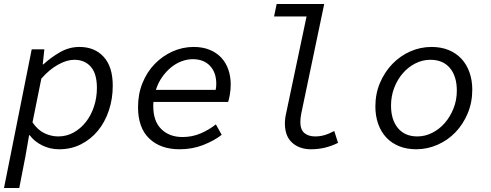

<svg xmlns="http://www.w3.org/2000/svg" viewBox="-25 -732 2445 957"><path d="M-5 205 133 -486H196L188 -411H191Q229 -446 274.5 -472Q320 -498 371 -498Q447 -498 492 -448.5Q537 -399 537 -305Q537 -239 517.5 -181Q498 -123 463 -80.5Q428 -38 379 -13Q330 12 270 12Q224 12 185 -7.5Q146 -27 123 -58H120L102 46L71 205ZM265 -52Q307 -52 342 -71.5Q377 -91 403 -124Q429 -157 443.5 -201Q458 -245 458 -294Q458 -365 427.5 -399.5Q397 -434 345 -434Q308 -434 264 -409.5Q220 -385 181 -340L137 -122Q163 -84 196.5 -68Q230 -52 265 -52Z M870 12Q775 12 719 -41.5Q663 -95 663 -198Q663 -264 685.5 -319Q708 -374 746.5 -413.5Q785 -453 835 -475.5Q885 -498 940 -498Q985 -498 1019.5 -484Q1054 -470 1077.5 -445Q1101 -420 1113 -385.5Q1125 -351 1125 -311Q1125 -285 1120.5 -259.5Q1116 -234 1112 -224H740Q739 -219 739 -213.5Q739 -208 739 -202Q739 -128 779 -88.5Q819 -49 885 -49Q933 -49 975 -67Q1017 -85 1051 -112L1080 -60Q1043 -31 988.5 -9.5Q934 12 870 12ZM936 -437Q908 -437 880 -426.5Q852 -416 827.5 -396Q803 -376 783 -347.5Q763 -319 752 -284H1050Q1053 -299 1053 -314Q1053 -371 1021.5 -404Q990 -437 936 -437Z M1525 12Q1468 12 1431.5 -20.5Q1395 -53 1395 -117Q1395 -142 1402 -171L1503 -650H1341L1354 -712H1591L1477 -168Q1472 -143 1472 -124Q1472 -86 1492 -69Q1512 -52 1546 -52Q1570 -52 1592.5 -58.5Q1615 -65 1641 -79L1660 -20Q1628 -4 1594.5 4Q1561 12 1525 12Z M2050 12Q2002 12 1964 -3.5Q1926 -19 1900 -47Q1874 -75 1860 -114.5Q1846 -154 1846 -201Q1846 -265 1869 -319Q1892 -373 1930.5 -413Q1969 -453 2019.5 -475.5Q2070 -498 2126 -498Q2174 -498 2211.5 -482.5Q2249 -467 2275 -439Q2301 -411 2315 -371.5Q2329 -332 2329 -285Q2329 -221 2306 -166.5Q2283 -112 2245 -72.5Q2207 -33 2156 -10.5Q2105 12 2050 12ZM2055 -52Q2094 -52 2129.5 -70Q2165 -88 2192 -119Q2219 -150 2235.5 -191.5Q2252 -233 2252 -280Q2252 -352 2217.5 -393Q2183 -434 2120 -434Q2081 -434 2045.5 -416Q2010 -398 1983 -367Q1956 -336 1940 -294.5Q1924 -253 1924 -206Q1924 -135 1958.5 -93.5Q1993 -52 2055 -52Z"/></svg>

Font: Source Code Pro
Style: Italic
Weight: 400
Italic angle: -11°
Monospace: yes
Designer: Paul D. Hunt, Teo Tuominen
Foundry: Adobe Systems Incorporated
Version: Version 1.050;PS 1.000;hotconv 16.6.51;makeotf.lib2.5.65220